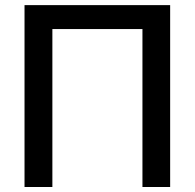

<svg xmlns="http://www.w3.org/2000/svg" viewBox="-20 -748 779 768"><path d="M660.6 -727.5V0H549.8V-631.8H189.5V0H78.1V-727.5Z"/></svg>

Font: Inter 17pt Medium
Style: Regular
Weight: 500
Version: Version 4.001;git-66647c0bb